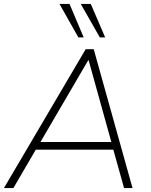

<svg xmlns="http://www.w3.org/2000/svg" viewBox="-26 -955 767 975"><path d="M-6 0 409 -705H450L647 0H604L547 -204L569 -195H132L161 -204L42 0ZM422 -649 176 -228 155 -234H558L541 -228L424 -649ZM481 -765 384 -935H435L508 -765ZM372 -765 276 -935H327L399 -765Z"/></svg>

Font: Mulish ExtraLight ExtraLight
Style: Italic
Weight: 250
Italic angle: -9°
Version: Version 3.603